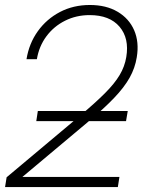

<svg xmlns="http://www.w3.org/2000/svg" viewBox="-20 -758 584 778"><path d="M0.5 0 6.8 -39.6 304.2 -289.1Q366.2 -341.3 405.3 -380.4Q444.3 -419.4 464.8 -453.9Q485.4 -488.3 491.7 -526.9Q504.4 -602.5 464.4 -649.7Q424.3 -696.8 343.3 -696.8Q289.1 -696.8 243.7 -674.1Q198.2 -651.4 168.2 -611.1Q138.2 -570.8 129.4 -518.1H87.4Q97.7 -582 133.3 -631.6Q168.9 -681.2 223.1 -709.5Q277.3 -737.8 344.2 -737.8Q410.2 -737.8 456.5 -710.4Q502.9 -683.1 523.7 -635.3Q544.4 -587.4 534.2 -525.9Q527.3 -482.4 505.1 -442.9Q482.9 -403.3 441.4 -360.1Q399.9 -316.9 334.5 -262.2L71.3 -41.5L70.8 -41H463.9L457.5 0ZM127 -267.1 133.3 -308.1H497.6L490.7 -267.1Z"/></svg>

Font: Inter Display ExtraLight
Style: Italic
Weight: 200
Italic angle: -9.39999°
Designer: Rasmus Andersson
Foundry: rsms
Version: Version 4.000;git-a52131595